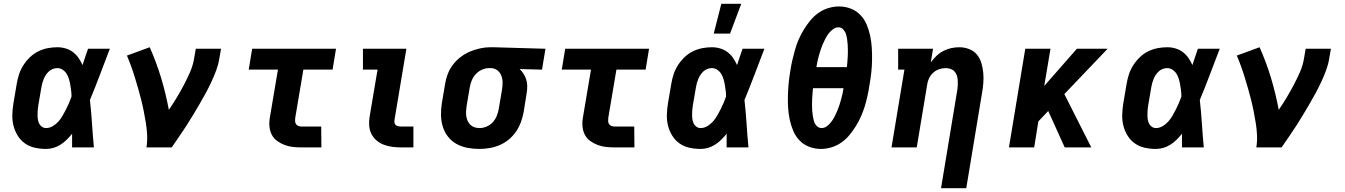

<svg xmlns="http://www.w3.org/2000/svg" viewBox="-20 -777 7090 1012"><path d="M222 8Q192 8 163 1.5Q134 -5 111 -21.5Q88 -38 73 -62.5Q58 -87 51 -115Q44 -143 45 -173.5Q46 -204 51 -234L68 -334Q72 -359 80 -384Q88 -409 102.5 -432Q117 -455 137 -474.5Q157 -494 181 -506Q205 -518 231 -523Q257 -528 282 -528Q305 -528 326.5 -521.5Q348 -515 365 -502Q382 -489 394 -471.5Q406 -454 415 -434Q422 -455 429 -476.5Q436 -498 444 -520H559Q533 -453 507.5 -385Q482 -317 454 -250Q461 -188 465 -125Q469 -62 475 0H360Q360 -18 360 -36Q360 -54 360 -72Q347 -56 332 -41Q317 -26 299 -14.5Q281 -3 261.5 2.5Q242 8 222 8ZM223 -102Q241 -102 258 -112Q275 -122 287.5 -136Q300 -150 309.5 -166.5Q319 -183 327.5 -199.5Q336 -216 343.5 -233.5Q351 -251 357 -268Q357 -284 355 -299.5Q353 -315 350.5 -330Q348 -345 343.5 -360Q339 -375 331.5 -387.5Q324 -400 311 -409Q298 -418 282 -418Q271 -418 259.5 -414Q248 -410 238.5 -401.5Q229 -393 222 -382.5Q215 -372 210.5 -361Q206 -350 203 -339Q200 -328 198 -316L181 -216Q179 -204 178.5 -192Q178 -180 178 -168.5Q178 -157 180 -145.5Q182 -134 187 -124.5Q192 -115 201.5 -108.5Q211 -102 223 -102Z M752 0Q757 -33 755.5 -65Q754 -97 749 -128Q744 -159 738 -189.5Q732 -220 724.5 -250Q717 -280 708.5 -309.5Q700 -339 691 -368.5Q682 -398 671.5 -427Q661 -456 649 -484L769 -528Q804 -450 829 -367Q854 -284 870 -198Q892 -230 911.5 -262.5Q931 -295 949 -329Q967 -363 982 -397.5Q997 -432 1003 -468L1012 -520H1145L1136 -468Q1131 -437 1119.5 -406Q1108 -375 1094 -345Q1080 -315 1064 -285.5Q1048 -256 1031 -227Q1014 -198 996.5 -169Q979 -140 961 -112Q943 -84 923.5 -56Q904 -28 885 0Z M1570 0Q1546 0 1523.5 -2.5Q1501 -5 1480 -13Q1459 -21 1441 -34Q1423 -47 1413 -66Q1403 -85 1400.5 -108Q1398 -131 1402 -155L1445 -410H1291L1309 -520H1751L1733 -410H1579L1536 -155Q1535 -146 1535.5 -137.5Q1536 -129 1540.5 -122.5Q1545 -116 1553 -113Q1561 -110 1569 -110H1673L1674 0Z M2095 0Q2071 0 2048 -3Q2025 -6 2003.5 -14Q1982 -22 1965 -36.5Q1948 -51 1938 -70.5Q1928 -90 1926 -113.5Q1924 -137 1928 -161L1970 -410H1893V-520H2122L2059 -143Q2058 -135 2060 -128Q2062 -121 2067 -117Q2072 -113 2079.5 -111.5Q2087 -110 2094 -110H2159V0Z M2506 8Q2474 8 2443 2Q2412 -4 2386 -18.5Q2360 -33 2341.5 -56.5Q2323 -80 2314 -109Q2305 -138 2304.5 -170Q2304 -202 2309 -234L2326 -334Q2330 -361 2340 -387Q2350 -413 2367.5 -436Q2385 -459 2408 -476.5Q2431 -494 2457 -505Q2483 -516 2510.5 -522Q2538 -528 2564 -528H2581L2855 -520L2837 -410L2719 -413Q2731 -402 2740 -387.5Q2749 -373 2754 -356.5Q2759 -340 2759 -322Q2759 -304 2756 -286L2740 -186Q2735 -159 2725.5 -133Q2716 -107 2700 -83.5Q2684 -60 2661.5 -41.5Q2639 -23 2613 -12Q2587 -1 2560 3.5Q2533 8 2506 8ZM2508 -102Q2526 -102 2545 -110Q2564 -118 2577.5 -133Q2591 -148 2598.5 -166.5Q2606 -185 2609 -204L2626 -304Q2629 -323 2629 -342Q2629 -361 2622.5 -378Q2616 -395 2602 -406Q2588 -417 2569 -418H2557Q2539 -418 2520 -409.5Q2501 -401 2487.5 -386Q2474 -371 2466.5 -353Q2459 -335 2456 -316L2439 -216Q2437 -203 2436.5 -189.5Q2436 -176 2438 -163Q2440 -150 2445.5 -138.5Q2451 -127 2460 -118.5Q2469 -110 2481.5 -106Q2494 -102 2508 -102Z M3220 0Q3196 0 3173.5 -2.5Q3151 -5 3130 -13Q3109 -21 3091 -34Q3073 -47 3063 -66Q3053 -85 3050.5 -108Q3048 -131 3052 -155L3095 -410H2941L2959 -520H3401L3383 -410H3229L3186 -155Q3185 -146 3185.5 -137.5Q3186 -129 3190.5 -122.5Q3195 -116 3203 -113Q3211 -110 3219 -110H3323L3324 0Z M3672 8Q3642 8 3613 1.5Q3584 -5 3561 -21.5Q3538 -38 3523 -62.5Q3508 -87 3501 -115Q3494 -143 3495 -173.5Q3496 -204 3501 -234L3518 -334Q3522 -359 3530 -384Q3538 -409 3552.5 -432Q3567 -455 3587 -474.5Q3607 -494 3631 -506Q3655 -518 3681 -523Q3707 -528 3732 -528Q3755 -528 3776.5 -521.5Q3798 -515 3815 -502Q3832 -489 3844 -471.5Q3856 -454 3865 -434Q3872 -455 3879 -476.5Q3886 -498 3894 -520H4009Q3983 -453 3957.5 -385Q3932 -317 3904 -250Q3911 -188 3915 -125Q3919 -62 3925 0H3810Q3810 -18 3810 -36Q3810 -54 3810 -72Q3797 -56 3782 -41Q3767 -26 3749 -14.5Q3731 -3 3711.5 2.5Q3692 8 3672 8ZM3673 -102Q3691 -102 3708 -112Q3725 -122 3737.5 -136Q3750 -150 3759.5 -166.5Q3769 -183 3777.5 -199.5Q3786 -216 3793.5 -233.5Q3801 -251 3807 -268Q3807 -284 3805 -299.5Q3803 -315 3800.5 -330Q3798 -345 3793.5 -360Q3789 -375 3781.5 -387.5Q3774 -400 3761 -409Q3748 -418 3732 -418Q3721 -418 3709.5 -414Q3698 -410 3688.5 -401.5Q3679 -393 3672 -382.5Q3665 -372 3660.5 -361Q3656 -350 3653 -339Q3650 -328 3648 -316L3631 -216Q3629 -204 3628.5 -192Q3628 -180 3628 -168.5Q3628 -157 3630 -145.5Q3632 -134 3637 -124.5Q3642 -115 3651.5 -108.5Q3661 -102 3673 -102ZM3742 -600 3782 -757H3887L3828 -600Z M4307 8Q4274 8 4244.5 -3.5Q4215 -15 4194 -37Q4173 -59 4161 -87.5Q4149 -116 4142.5 -146.5Q4136 -177 4134 -209.5Q4132 -242 4133 -274.5Q4134 -307 4137 -339.5Q4140 -372 4146 -405Q4150 -433 4156.5 -460.5Q4163 -488 4170.5 -515Q4178 -542 4189.5 -568.5Q4201 -595 4216.5 -620.5Q4232 -646 4251 -669Q4270 -692 4294 -709Q4318 -726 4346.5 -734.5Q4375 -743 4402 -743Q4435 -743 4464.5 -731.5Q4494 -720 4515 -698Q4536 -676 4548 -647.5Q4560 -619 4566.5 -588.5Q4573 -558 4575 -525.5Q4577 -493 4576.5 -460.5Q4576 -428 4572.5 -395.5Q4569 -363 4563 -330Q4559 -302 4553 -274.5Q4547 -247 4539 -220Q4531 -193 4519.5 -166.5Q4508 -140 4492.5 -114.5Q4477 -89 4458 -66Q4439 -43 4415 -26Q4391 -9 4362.5 -0.5Q4334 8 4307 8ZM4444 -423Q4445 -438 4446.5 -453Q4448 -468 4448.5 -482.5Q4449 -497 4449 -512Q4449 -527 4448 -541.5Q4447 -556 4445 -570.5Q4443 -585 4438.5 -598.5Q4434 -612 4424 -622.5Q4414 -633 4399 -633Q4384 -633 4370 -622.5Q4356 -612 4346.5 -599Q4337 -586 4329.5 -571.5Q4322 -557 4316 -542.5Q4310 -528 4305 -513Q4300 -498 4296 -483Q4292 -468 4288.5 -453Q4285 -438 4283 -423ZM4311 -102Q4326 -102 4339.5 -112.5Q4353 -123 4362.5 -136Q4372 -149 4379.5 -163.5Q4387 -178 4393 -192.5Q4399 -207 4404 -222Q4409 -237 4413 -252Q4417 -267 4420.5 -282Q4424 -297 4426 -312H4265Q4264 -297 4262.5 -282Q4261 -267 4260.5 -252.5Q4260 -238 4260 -223Q4260 -208 4261 -193.5Q4262 -179 4264.5 -164.5Q4267 -150 4271 -136.5Q4275 -123 4285.5 -112.5Q4296 -102 4311 -102Z M4940 215 5026 -304Q5028 -317 5028.5 -330Q5029 -343 5028 -356Q5027 -369 5023 -380.5Q5019 -392 5010.5 -401Q5002 -410 4989.5 -414Q4977 -418 4964 -418Q4947 -418 4929.5 -412Q4912 -406 4898.5 -393.5Q4885 -381 4877 -364.5Q4869 -348 4867 -331L4812 0H4679L4747 -410H4714V-520H4898L4886 -448Q4899 -466 4915.5 -482Q4932 -498 4952.5 -508.5Q4973 -519 4994 -523.5Q5015 -528 5036 -528Q5063 -528 5088 -518.5Q5113 -509 5129 -489.5Q5145 -470 5152.5 -445Q5160 -420 5162.5 -394Q5165 -368 5163 -340.5Q5161 -313 5156 -286L5073 215Z M5298 0 5384 -520H5517L5484 -324L5656 -520H5818L5590 -281L5732 0H5592L5505 -192L5453 -137L5431 0Z M6072 8Q6042 8 6013 1.5Q5984 -5 5961 -21.5Q5938 -38 5923 -62.5Q5908 -87 5901 -115Q5894 -143 5895 -173.5Q5896 -204 5901 -234L5918 -334Q5922 -359 5930 -384Q5938 -409 5952.5 -432Q5967 -455 5987 -474.5Q6007 -494 6031 -506Q6055 -518 6081 -523Q6107 -528 6132 -528Q6155 -528 6176.5 -521.5Q6198 -515 6215 -502Q6232 -489 6244 -471.5Q6256 -454 6265 -434Q6272 -455 6279 -476.5Q6286 -498 6294 -520H6409Q6383 -453 6357.5 -385Q6332 -317 6304 -250Q6311 -188 6315 -125Q6319 -62 6325 0H6210Q6210 -18 6210 -36Q6210 -54 6210 -72Q6197 -56 6182 -41Q6167 -26 6149 -14.5Q6131 -3 6111.5 2.5Q6092 8 6072 8ZM6073 -102Q6091 -102 6108 -112Q6125 -122 6137.5 -136Q6150 -150 6159.5 -166.5Q6169 -183 6177.5 -199.5Q6186 -216 6193.5 -233.5Q6201 -251 6207 -268Q6207 -284 6205 -299.5Q6203 -315 6200.5 -330Q6198 -345 6193.5 -360Q6189 -375 6181.5 -387.5Q6174 -400 6161 -409Q6148 -418 6132 -418Q6121 -418 6109.5 -414Q6098 -410 6088.5 -401.5Q6079 -393 6072 -382.5Q6065 -372 6060.5 -361Q6056 -350 6053 -339Q6050 -328 6048 -316L6031 -216Q6029 -204 6028.5 -192Q6028 -180 6028 -168.5Q6028 -157 6030 -145.5Q6032 -134 6037 -124.5Q6042 -115 6051.5 -108.5Q6061 -102 6073 -102Z M6602 0Q6607 -33 6605.5 -65Q6604 -97 6599 -128Q6594 -159 6588 -189.5Q6582 -220 6574.5 -250Q6567 -280 6558.5 -309.5Q6550 -339 6541 -368.5Q6532 -398 6521.5 -427Q6511 -456 6499 -484L6619 -528Q6654 -450 6679 -367Q6704 -284 6720 -198Q6742 -230 6761.5 -262.5Q6781 -295 6799 -329Q6817 -363 6832 -397.5Q6847 -432 6853 -468L6862 -520H6995L6986 -468Q6981 -437 6969.5 -406Q6958 -375 6944 -345Q6930 -315 6914 -285.5Q6898 -256 6881 -227Q6864 -198 6846.5 -169Q6829 -140 6811 -112Q6793 -84 6773.5 -56Q6754 -28 6735 0Z"/></svg>

Font: Iosevka Etoile Extrabold
Style: Italic
Weight: 800
Italic angle: -9°
Designer: Belleve Invis
Foundry: Belleve Invis
Version: Version 22.1.2; ttfautohint (v1.8.4)